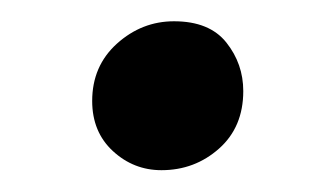

<svg xmlns="http://www.w3.org/2000/svg" viewBox="-20 -146 308 176"><path d="M128 10Q102.5 10 83.5 -7.5Q64.5 -25 64.5 -53.5Q64.5 -85.5 87.2 -106Q110 -126.5 139.5 -126.5Q172 -126.5 187.5 -107Q203 -87.5 203 -62.5Q203 -29.5 180.8 -9.8Q158.5 10 128 10Z"/></svg>

Font: Merriweather
Style: Regular
Weight: 400
Designer: Eben Sorkin
Foundry: Eben Sorkin
Version: Version 2.100; ttfautohint (v1.7.19-72a1) -l 8 -r 50 -G 200 